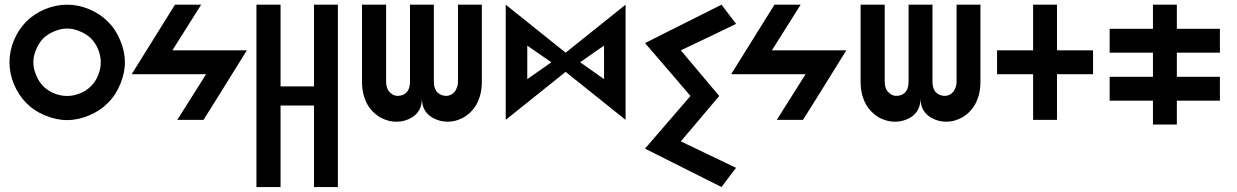

<svg xmlns="http://www.w3.org/2000/svg" viewBox="-20 -500 5159 801"><path d="M429.7 -70.3Q397.5 -37.1 351.6 -18.6Q305.7 1 259.8 1Q213.9 1 168 -18.6Q122.1 -37.1 89.8 -70.3Q57.6 -102.5 38.1 -148.4Q19.5 -194.3 19.5 -240.2Q19.5 -286.1 38.1 -332Q57.6 -377.9 89.8 -410.2Q122.1 -442.4 168 -461.9Q213.9 -480.5 259.8 -480.5Q305.7 -480.5 351.6 -461.9Q397.5 -442.4 429.7 -410.2Q462.9 -377.9 481.4 -332Q501 -286.1 501 -240.2Q501 -194.3 481.4 -148.4Q462.9 -102.5 429.7 -70.3ZM400.4 -240.2Q400.4 -266.6 389.6 -293.9Q378.9 -320.3 359.4 -339.8Q340.8 -358.4 313.5 -369.1Q287.1 -380.9 259.8 -380.9Q233.4 -380.9 206.1 -369.1Q179.7 -358.4 160.2 -339.8Q141.6 -320.3 130.9 -293.9Q119.1 -266.6 119.1 -240.2Q119.1 -212.9 130.9 -186.5Q141.6 -159.2 160.2 -140.6Q179.7 -121.1 206.1 -110.4Q233.4 -99.6 259.8 -99.6Q287.1 -99.6 313.5 -110.4Q340.8 -121.1 359.4 -140.6Q378.9 -159.2 389.6 -186.5Q400.4 -212.9 400.4 -240.2Z M710 -480.5Q664.1 -407.2 529.3 -190.4Q607.4 -190.4 839.8 -190.4Q809.6 -142.6 719.7 0Q747.1 0 829.1 0Q875 -72.3 1009.8 -290Q931.6 -290 699.2 -290Q729.5 -337.9 819.3 -480.5Q792 -480.5 710 -480.5Z M1049.8 -480.5Q1083 -480.5 1150.4 -480.5Q1150.4 -366.2 1150.4 -139.6Q1196.3 -139.6 1290 -139.6Q1290 -252.9 1290 -480.5Q1323.2 -480.5 1389.6 -480.5Q1389.6 -226.6 1389.6 280.3Q1356.4 280.3 1290 280.3Q1290 167 1290 -59.6Q1243.2 -59.6 1150.4 -59.6Q1150.4 53.7 1150.4 280.3Q1116.2 280.3 1049.8 280.3Q1049.8 26.4 1049.8 -480.5Z M1490.2 -480.5Q1490.2 -373 1490.2 -160.2Q1490.2 -120.1 1501 -90.8Q1511.7 -60.5 1529.3 -41Q1545.9 -22.5 1565.4 -10.7Q1585 0 1606.4 4.9Q1621.1 7.8 1634.8 7.8Q1668 7.8 1698.2 -9.8Q1740.2 -35.2 1740.2 -89.8Q1740.2 -35.2 1783.2 -9.8Q1825.2 14.6 1875 4.9Q1895.5 0 1915 -10.7Q1935.5 -22.5 1951.2 -41Q1968.8 -60.5 1979.5 -90.8Q1990.2 -120.1 1990.2 -160.2Q1990.2 -266.6 1990.2 -480.5Q1957 -480.5 1890.6 -480.5Q1890.6 -373 1890.6 -160.2Q1890.6 -144.5 1885.7 -133.8Q1881.8 -122.1 1875 -115.2Q1853.5 -92.8 1822.3 -103.5Q1790 -115.2 1790 -160.2Q1790 -266.6 1790 -480.5Q1756.8 -480.5 1690.4 -480.5Q1690.4 -373 1690.4 -160.2Q1690.4 -115.2 1659.2 -103.5Q1627 -92.8 1606.4 -115.2Q1598.6 -122.1 1594.7 -133.8Q1590.8 -144.5 1590.8 -160.2Q1590.8 -266.6 1590.8 -480.5Q1557.6 -480.5 1490.2 -480.5Z M2339.8 -280.3Q2402.3 -330.1 2589.8 -480.5Q2589.8 -360.4 2589.8 0Q2527.3 -49.8 2339.8 -200.2Q2277.3 -150.4 2089.8 0Q2089.8 -120.1 2089.8 -480.5Q2152.3 -429.7 2339.8 -280.3ZM2179.7 -309.6Q2179.7 -275.4 2179.7 -169.9Q2205.1 -187.5 2280.3 -240.2Q2254.9 -257.8 2179.7 -309.6ZM2400.4 -240.2Q2424.8 -222.7 2500 -169.9Q2500 -205.1 2500 -309.6Q2474.6 -293 2400.4 -240.2Z M2990.2 280.3Q2910.2 240.2 2670.9 120.1Q2717.8 65.4 2860.4 -99.6Q2813.5 -155.3 2670.9 -320.3Q2751 -360.4 2990.2 -480.5Q3005.9 -460 3050.8 -400.4Q2993.2 -372.1 2820.3 -290Q2860.4 -242.2 2980.5 -99.6Q2940.4 -52.7 2820.3 89.8Q2877.9 117.2 3050.8 200.2Q3035.2 219.7 2990.2 280.3Z M3210.9 -480.5Q3165 -407.2 3030.3 -190.4Q3108.4 -190.4 3340.8 -190.4Q3310.5 -142.6 3220.7 0Q3248 0 3330.1 0Q3376 -72.3 3510.7 -290Q3432.6 -290 3200.2 -290Q3230.5 -337.9 3320.3 -480.5Q3293 -480.5 3210.9 -480.5Z M3570.3 -480.5Q3570.3 -373 3570.3 -160.2Q3570.3 -120.1 3581.1 -90.8Q3591.8 -60.5 3609.4 -41Q3626 -22.5 3645.5 -10.7Q3665 0 3686.5 4.9Q3701.2 7.8 3714.8 7.8Q3748 7.8 3778.3 -9.8Q3820.3 -35.2 3820.3 -89.8Q3820.3 -35.2 3863.3 -9.8Q3905.3 14.6 3955.1 4.9Q3975.6 0 3995.1 -10.7Q4015.6 -22.5 4031.2 -41Q4048.8 -60.5 4059.6 -90.8Q4070.3 -120.1 4070.3 -160.2Q4070.3 -266.6 4070.3 -480.5Q4037.1 -480.5 3970.7 -480.5Q3970.7 -373 3970.7 -160.2Q3970.7 -144.5 3965.8 -133.8Q3961.9 -122.1 3955.1 -115.2Q3933.6 -92.8 3902.3 -103.5Q3870.1 -115.2 3870.1 -160.2Q3870.1 -266.6 3870.1 -480.5Q3836.9 -480.5 3770.5 -480.5Q3770.5 -373 3770.5 -160.2Q3770.5 -115.2 3739.3 -103.5Q3707 -92.8 3686.5 -115.2Q3678.7 -122.1 3674.8 -133.8Q3670.9 -144.5 3670.9 -160.2Q3670.9 -266.6 3670.9 -480.5Q3637.7 -480.5 3570.3 -480.5Z M4389.6 -480.5Q4365.2 -480.5 4290 -480.5Q4290 -432.6 4290 -290Q4252.9 -290 4139.6 -290Q4139.6 -264.6 4139.6 -190.4Q4177.7 -190.4 4290 -190.4Q4290 -142.6 4290 0Q4315.4 0 4389.6 0Q4389.6 -47.9 4389.6 -190.4Q4427.7 -190.4 4540 -190.4Q4540 -214.8 4540 -290Q4502.9 -290 4389.6 -290Q4389.6 -337.9 4389.6 -480.5Z M5069.3 -379.9Q5009.8 -379.9 4889.6 -379.9Q4889.6 -413.1 4889.6 -480.5Q4856.4 -480.5 4790 -480.5Q4790 -446.3 4790 -379.9Q4729.5 -379.9 4609.4 -379.9Q4609.4 -346.7 4609.4 -280.3Q4669.9 -280.3 4790 -280.3Q4790 -247.1 4790 -179.7Q4729.5 -179.7 4609.4 -179.7Q4609.4 -146.5 4609.4 -80.1Q4669.9 -80.1 4790 -80.1Q4790 -46.9 4790 19.5Q4823.2 19.5 4889.6 19.5Q4889.6 -13.7 4889.6 -80.1Q4949.2 -80.1 5069.3 -80.1Q5069.3 -113.3 5069.3 -179.7Q5009.8 -179.7 4889.6 -179.7Q4889.6 -212.9 4889.6 -280.3Q4949.2 -280.3 5069.3 -280.3Q5069.3 -313.5 5069.3 -379.9Z"/></svg>

Font: Alibu-Mazigh Belkasim 1
Style: Bold
Weight: 400
Designer: Mazigh Moubarik Belkasim
Version: Version 1.0